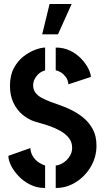

<svg xmlns="http://www.w3.org/2000/svg" viewBox="-20 -938 525 961"><path d="M191.1 -766 228.1 -918H338.6L270.1 -766ZM258.9 3V-109.5Q271.7 -110.3 285.9 -117.1Q300.1 -123.8 312.6 -135.8Q325.1 -147.7 333.1 -163.5Q341.1 -179.3 341.1 -198.5Q341.1 -226.7 324.9 -247.2Q308.6 -267.8 283.2 -282.2Q257.8 -296.6 231.3 -306Q204.7 -315.5 183 -321.3Q161.4 -327.1 152.9 -330Q122.4 -340 94.1 -362.8Q65.8 -385.7 47.8 -422.4Q29.9 -459.1 29.9 -508.3Q29.9 -560.9 49.5 -597.3Q69.1 -633.6 98.2 -656Q127.3 -678.4 157 -689.2Q186.7 -700 205.8 -700V-585.9Q197.1 -583.4 186.6 -577.9Q176.2 -572.3 167.2 -562.4Q158.2 -552.5 152.1 -539.6Q146 -526.7 146 -510.4Q146 -489 157.4 -474Q168.8 -459 188.5 -448.4Q208.2 -437.7 232.4 -428.5Q256.7 -419.3 283.4 -410.2Q310.1 -401.2 334.9 -388.5Q367.5 -373 396.5 -349.4Q425.5 -325.9 444.2 -291.8Q462.9 -257.8 462.9 -208.7Q462.9 -152.6 434.9 -104.4Q406.9 -56.2 360.3 -26.6Q313.7 3 258.9 3ZM205.8 3Q164.5 3 130.8 -14Q97.1 -31 72.6 -57Q48.1 -83 35 -110Q21.9 -137 21.9 -158L131.8 -196.9Q133.7 -171.8 145.8 -153.6Q158 -135.5 174.5 -124.7Q191 -114 205.8 -109.5ZM322.4 -515.9Q320.3 -537.8 309.5 -552.5Q298.6 -567.1 285.1 -575.6Q271.6 -584 258.9 -585.9V-700Q299.1 -700 331.2 -684.3Q363.3 -668.6 386.2 -644.5Q409.1 -620.4 421.7 -595.5Q434.3 -570.6 434.9 -553Z"/></svg>

Font: Stick No Bills ExtraLight
Style: Regular
Weight: 200
Designer: Kosala Senevirathne, Siva Puranthara, Lasantha Premarathna, Tharique Azeez
Foundry: mooniak
Version: Version 2.000